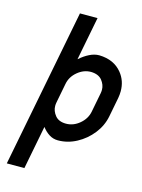

<svg xmlns="http://www.w3.org/2000/svg" viewBox="-126 -728 732 989"><g transform="rotate(15 240.5 -234.0)"><path d="M383.8 -286.1Q385.7 -295.9 385.7 -305.2Q385.7 -332 366.9 -355.5Q348.1 -378.9 308.1 -379.9Q269 -379.9 236.3 -352.5Q203.6 -325.2 196.3 -286.1L176.3 -182.6Q174.3 -172.4 174.3 -163.1Q174.3 -136.2 193.4 -112.5Q212.4 -88.9 251.5 -88.9Q290.5 -88.9 323.2 -116.2Q356 -143.6 363.8 -182.6ZM477.5 -286.1 457.5 -182.6Q447.3 -130.9 413.6 -88.4Q379.9 -45.9 332.5 -20.5Q285.2 4.9 233.4 4.9Q208 4.9 187 -8.3Q166 -21.5 148.9 -43.9L104 187.5H10.3L174.3 -656.2H268.1L223.1 -424.8Q248.5 -447.3 274.9 -460.4Q301.3 -473.6 326.7 -473.6Q405.8 -471.7 448.2 -418.9Q481 -378.4 481 -323.2Q481 -305.2 477.5 -286.1Z"/></g></svg>

Font: Lambda
Style: Italic
Weight: 400
Italic angle: -11°
Designer: GGBotNet
Version: 0.22